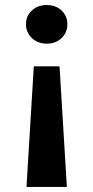

<svg xmlns="http://www.w3.org/2000/svg" viewBox="-20 -507 370 761"><path d="M245 234 216 -244H114L85 234ZM247 -411Q247 -444 224 -465.5Q201 -487 165 -487Q130 -487 106.5 -465.5Q83 -444 83 -411Q83 -378 106.5 -356Q130 -334 165 -334Q201 -334 224 -356Q247 -378 247 -411Z"/></svg>

Font: Jost SemiBold
Style: Regular
Weight: 600
Version: Version 3.710